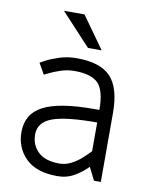

<svg xmlns="http://www.w3.org/2000/svg" viewBox="-81 -761 654 829"><g transform="rotate(10 246.0 -346.0)"><path d="M102 -153Q102 -107 133 -77Q164 -47 227 -47Q253 -47 277.5 -59.5Q302 -72 322 -90Q342 -108 357 -124V-250Q219 -250 160.5 -228Q102 -206 102 -153ZM227 8Q135 8 88.5 -38Q42 -84 42 -153Q42 -233 111.5 -269Q181 -305 332 -305H357Q357 -388 327.5 -420Q298 -452 222 -452Q191 -452 161.5 -442Q132 -432 113 -422.5Q94 -413 94 -413L67 -461Q67 -461 89 -473Q111 -485 146.5 -496.5Q182 -508 222 -508Q326 -508 371.5 -460Q417 -412 417 -302V0H387L359 -56Q335 -31 302 -11.5Q269 8 227 8ZM132 -700H222L322 -560H262Z"/></g></svg>

Font: Epunda Sans Light
Style: Regular
Weight: 300
Designer: Simon Atzbach
Foundry: typofactur
Version: Version 2.204; ttfautohint (v1.8.4.7-5d5b)